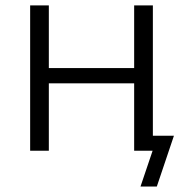

<svg xmlns="http://www.w3.org/2000/svg" viewBox="-20 -559 699 712"><path d="M91.8 0V-539.1H161.1V-306.6H477.5V-539.1H546.9V-55.7H625L561.5 132.8H501L545.9 0H477.5V-250H161.1V0Z"/></svg>

Font: Min Sans Light
Style: Regular
Weight: 300
Designer: Jinseong-Kim, NotoSansCJK, Nunito
Foundry: Jinseong-Kim
Version: Version 1.400;Glyphs 3.1.2 (3151)